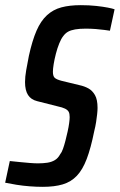

<svg xmlns="http://www.w3.org/2000/svg" viewBox="-35 -716 464 744"><path d="M131 8Q107 8 80.5 6Q54 4 29 0Q4 -4 -15 -8L3 -92Q22 -90 42 -88Q62 -86 80.5 -84.5Q99 -83 112 -83Q132 -83 148.5 -85.5Q165 -88 177.5 -95.5Q190 -103 198 -118Q204 -125 209 -139Q214 -153 218.5 -170.5Q223 -188 227 -206Q231 -224 233 -239Q235 -254 235 -262Q235 -276 231 -283Q227 -290 217 -295Q207 -300 188 -304L109 -324Q85 -330 73.5 -348Q62 -366 62 -398Q62 -418 66.5 -444Q71 -470 77 -500Q90 -559 106.5 -597Q123 -635 147 -657Q171 -679 203 -687.5Q235 -696 278 -696Q311 -696 338 -693Q365 -690 383 -686.5Q401 -683 409 -680L391 -597Q384 -598 369.5 -600Q355 -602 336 -603.5Q317 -605 297 -605Q273 -605 256 -602Q239 -599 228.5 -593Q218 -587 210 -576Q202 -566 194.5 -547.5Q187 -529 181.5 -507.5Q176 -486 173 -467.5Q170 -449 170 -438Q170 -421 177 -414.5Q184 -408 203 -403L273 -386Q292 -382 307.5 -373.5Q323 -365 333 -347.5Q343 -330 343 -298Q343 -288 341.5 -274Q340 -260 337.5 -243.5Q335 -227 330 -207Q317 -142 301 -100Q285 -58 262.5 -34.5Q240 -11 208 -1.5Q176 8 131 8Z"/></svg>

Font: Saira ExtraCondensed SemiBold
Style: Italic
Weight: 600
Width: 2
Italic angle: -12°
Designer: Hector Gatti with collaboration of the Omnibus-Type team
Foundry: Omnibus-Type
Version: Version 1.101